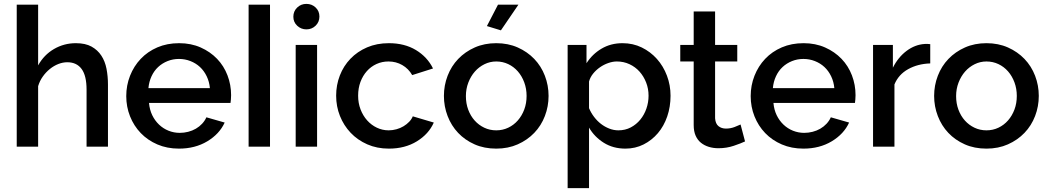

<svg xmlns="http://www.w3.org/2000/svg" viewBox="-20 -754 5392 987"><path d="M535 0H425V-293Q425 -365 399.5 -399.5Q374 -434 326 -434Q303 -434 280 -425Q257 -416 236.5 -399.5Q216 -383 200 -360.5Q184 -338 176 -311V0H66V-730H176V-418Q206 -472 257.5 -502Q309 -532 370 -532Q419 -532 450.5 -514.5Q482 -497 501 -468Q520 -439 527.5 -400.5Q535 -362 535 -319Z M900 10Q839 10 789 -11.5Q739 -33 703.5 -70Q668 -107 648.5 -156Q629 -205 629 -260Q629 -315 648.5 -364.5Q668 -414 703.5 -451.5Q739 -489 789 -510.5Q839 -532 901 -532Q962 -532 1011.5 -510Q1061 -488 1096 -451.5Q1131 -415 1149.5 -366.5Q1168 -318 1168 -265Q1168 -253 1167 -242.5Q1166 -232 1165 -225H746Q749 -190 762.5 -162Q776 -134 797.5 -113.5Q819 -93 846.5 -82Q874 -71 904 -71Q926 -71 947.5 -76.5Q969 -82 987 -92.5Q1005 -103 1019 -118Q1033 -133 1041 -151L1135 -124Q1108 -65 1045.5 -27.5Q983 10 900 10ZM1059 -301Q1056 -334 1042.5 -362Q1029 -390 1008 -409.5Q987 -429 959 -440Q931 -451 900 -451Q869 -451 841.5 -440Q814 -429 793 -409.5Q772 -390 759 -362Q746 -334 743 -301Z M1258 -730H1368V0H1258Z M1500 0V-523H1610V0ZM1622 -669Q1622 -641 1602.5 -622Q1583 -603 1555 -603Q1528 -603 1508 -621.5Q1488 -640 1488 -668Q1488 -696 1507.5 -715Q1527 -734 1555 -734Q1583 -734 1602.5 -715.5Q1622 -697 1622 -669Z M1708 -262Q1708 -317 1727 -366Q1746 -415 1781.5 -452Q1817 -489 1867 -510.5Q1917 -532 1979 -532Q2060 -532 2118.5 -496.5Q2177 -461 2206 -402L2099 -368Q2080 -401 2048 -419.5Q2016 -438 1977 -438Q1944 -438 1915.5 -425Q1887 -412 1866 -388.5Q1845 -365 1833 -333Q1821 -301 1821 -262Q1821 -224 1833.5 -191.5Q1846 -159 1867.5 -135Q1889 -111 1917.5 -97.5Q1946 -84 1978 -84Q1998 -84 2018 -89.5Q2038 -95 2054.5 -105Q2071 -115 2083.5 -128Q2096 -141 2102 -156L2210 -124Q2184 -65 2123 -27.5Q2062 10 1979 10Q1918 10 1868 -12Q1818 -34 1782.5 -71.5Q1747 -109 1727.5 -158Q1708 -207 1708 -262Z M2555 -598 2483 -620 2540 -730H2645ZM2531 10Q2469 10 2419.5 -12Q2370 -34 2335 -71Q2300 -108 2281 -157.5Q2262 -207 2262 -261Q2262 -315 2281 -364.5Q2300 -414 2335.5 -451Q2371 -488 2420.5 -510Q2470 -532 2531 -532Q2592 -532 2641.5 -510Q2691 -488 2726.5 -451Q2762 -414 2781 -364.5Q2800 -315 2800 -261Q2800 -207 2781 -157.5Q2762 -108 2726.5 -71Q2691 -34 2641.5 -12Q2592 10 2531 10ZM2375 -260Q2375 -222 2387 -190Q2399 -158 2420 -134.5Q2441 -111 2469.5 -97.5Q2498 -84 2531 -84Q2564 -84 2592.5 -97.5Q2621 -111 2642 -135Q2663 -159 2675 -191Q2687 -223 2687 -261Q2687 -298 2675 -330.5Q2663 -363 2642 -387Q2621 -411 2592.5 -424.5Q2564 -438 2531 -438Q2499 -438 2470.5 -424Q2442 -410 2421 -386Q2400 -362 2387.5 -329.5Q2375 -297 2375 -260Z M3195 10Q3132 10 3084 -20Q3036 -50 3008 -98V213H2898V-523H2995V-429Q3025 -476 3072.5 -504Q3120 -532 3180 -532Q3234 -532 3279 -510Q3324 -488 3357 -451Q3390 -414 3408.5 -365Q3427 -316 3427 -262Q3427 -205 3410 -155.5Q3393 -106 3362 -69.5Q3331 -33 3288.5 -11.5Q3246 10 3195 10ZM3159 -84Q3194 -84 3222.5 -99Q3251 -114 3271.5 -139Q3292 -164 3303 -196Q3314 -228 3314 -262Q3314 -298 3301.5 -330Q3289 -362 3267.5 -386Q3246 -410 3216 -424Q3186 -438 3151 -438Q3130 -438 3107 -430Q3084 -422 3064 -408Q3044 -394 3029 -375.5Q3014 -357 3008 -335V-198Q3018 -174 3034 -153Q3050 -132 3069.5 -117Q3089 -102 3112 -93Q3135 -84 3159 -84Z M3810 -27Q3789 -17 3752 -4.5Q3715 8 3673 8Q3647 8 3624 1Q3601 -6 3583.5 -20Q3566 -34 3556 -56.5Q3546 -79 3546 -111V-438H3477V-523H3546V-695H3656V-523H3770V-438H3656V-146Q3658 -118 3673.5 -105.5Q3689 -93 3712 -93Q3735 -93 3756 -101Q3777 -109 3787 -114Z M4110 10Q4049 10 3999 -11.5Q3949 -33 3913.5 -70Q3878 -107 3858.5 -156Q3839 -205 3839 -260Q3839 -315 3858.5 -364.5Q3878 -414 3913.5 -451.5Q3949 -489 3999 -510.5Q4049 -532 4111 -532Q4172 -532 4221.5 -510Q4271 -488 4306 -451.5Q4341 -415 4359.5 -366.5Q4378 -318 4378 -265Q4378 -253 4377 -242.5Q4376 -232 4375 -225H3956Q3959 -190 3972.5 -162Q3986 -134 4007.5 -113.5Q4029 -93 4056.5 -82Q4084 -71 4114 -71Q4136 -71 4157.5 -76.5Q4179 -82 4197 -92.5Q4215 -103 4229 -118Q4243 -133 4251 -151L4345 -124Q4318 -65 4255.5 -27.5Q4193 10 4110 10ZM4269 -301Q4266 -334 4252.5 -362Q4239 -390 4218 -409.5Q4197 -429 4169 -440Q4141 -451 4110 -451Q4079 -451 4051.5 -440Q4024 -429 4003 -409.5Q3982 -390 3969 -362Q3956 -334 3953 -301Z M4762 -428Q4698 -426 4648.5 -398.5Q4599 -371 4578 -320V0H4468V-523H4570V-406Q4597 -460 4640.5 -492.5Q4684 -525 4734 -528Q4744 -528 4750.5 -528Q4757 -528 4762 -527Z M5051 10Q4989 10 4939.5 -12Q4890 -34 4855 -71Q4820 -108 4801 -157.5Q4782 -207 4782 -261Q4782 -315 4801 -364.5Q4820 -414 4855.5 -451Q4891 -488 4940.5 -510Q4990 -532 5051 -532Q5112 -532 5161.5 -510Q5211 -488 5246.5 -451Q5282 -414 5301 -364.5Q5320 -315 5320 -261Q5320 -207 5301 -157.5Q5282 -108 5246.5 -71Q5211 -34 5161.5 -12Q5112 10 5051 10ZM4895 -260Q4895 -222 4907 -190Q4919 -158 4940 -134.5Q4961 -111 4989.5 -97.5Q5018 -84 5051 -84Q5084 -84 5112.5 -97.5Q5141 -111 5162 -135Q5183 -159 5195 -191Q5207 -223 5207 -261Q5207 -298 5195 -330.5Q5183 -363 5162 -387Q5141 -411 5112.5 -424.5Q5084 -438 5051 -438Q5019 -438 4990.5 -424Q4962 -410 4941 -386Q4920 -362 4907.5 -329.5Q4895 -297 4895 -260Z"/></svg>

Font: IngvarSans
Style: Regular
Weight: 600
Version: Version 3.000